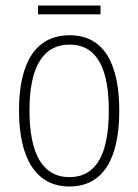

<svg xmlns="http://www.w3.org/2000/svg" viewBox="-20 -667 502 697"><path d="M345 -647H118V-615H345ZM413 -265C413 -433 359 -539 233 -539C111 -539 49 -442 49 -266C49 -90 112 10 232 10C353 10 413 -89 413 -265ZM87 -266C87 -419 133 -505 233 -505C336 -505 375 -411 375 -266C375 -108 330 -24 232 -24C133 -24 87 -112 87 -266Z"/></svg>

Font: Noto Sans Sinhala UI Condensed ExtraLight
Style: Regular
Weight: 200
Width: 3
Designer: Jelle Bosma - Monotype Design Team
Foundry: Monotype Imaging Inc.
Version: Version 2.006